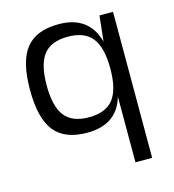

<svg xmlns="http://www.w3.org/2000/svg" viewBox="-106 -599 807 889"><g transform="rotate(-15 297.5 -155.0)"><path d="M435 200H434V-115Q398 10 255 10Q147 10 98 -52Q49 -114 49 -250Q49 -386 98 -448Q147 -510 255 -510Q400 -510 436 -378L449 -500H514V200ZM165 -397Q129 -351 129 -250Q129 -149 165 -103Q201 -57 281 -57Q361 -57 397.5 -103Q434 -149 434 -250Q434 -351 397.5 -397Q361 -443 281 -443Q201 -443 165 -397Z"/></g></svg>

Font: Fivo Sans Modern
Style: Regular
Weight: 400
Designer: Alexander Slobzheninov
Foundry: Alexander Slobzheninov
Version: 1.0